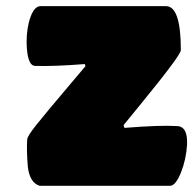

<svg xmlns="http://www.w3.org/2000/svg" viewBox="-20 -600 624 620"><path d="M378.9 -195.8 381.8 -187Q495.1 -196.3 551.8 -192.9Q586.9 -191.4 584 -132.8Q581.1 -84.5 564 -42Q546.9 0 528.8 0H107.9Q75.7 -10.3 69.8 -62Q65.4 -117.2 67.9 -149.9Q67.9 -159.7 97.4 -196.8Q127 -233.9 210.9 -333Q239.7 -367.2 255.9 -386.2L253.9 -393.1Q154.8 -385.3 92.8 -387.2Q67.4 -388.7 65.9 -462.9Q65.9 -510.3 78.6 -545.2Q91.3 -580.1 110.8 -580.1H516.1Q564 -580.1 564 -438Q564 -421.9 431.2 -259.8Q397.9 -218.8 378.9 -195.8Z"/></svg>

Font: GGS TheRock Black
Style: Regular
Weight: 900
Designer: Rodrigo Fuenzalida (2012); Goodgame Studios (2014)
Foundry: Rodrigo Fuenzalida,2012;  GGS,2014
Version: Version 1.002 | FøM Mod